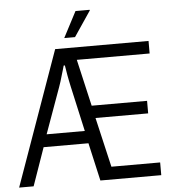

<svg xmlns="http://www.w3.org/2000/svg" viewBox="-62 -923 879 977"><g transform="rotate(-5 377.5 -435.0)"><path d="M-4 0 240 -686H717V-622H345L400 -383H683V-319H414L473 -65H722V0H411L367 -194H138L70 0ZM159 -258H354L302 -491Q299 -505 296 -519.5Q293 -534 290.5 -548Q288 -562 286 -575.5Q284 -589 282 -599H276Q274 -591 270 -578Q266 -565 261.5 -549.5Q257 -534 252.5 -519Q248 -504 243 -491ZM291 -738 360 -870H432L433 -867L346 -738Z"/></g></svg>

Font: Archivo Condensed Light
Style: Regular
Weight: 300
Width: 3
Designer: Hector Gatti
Foundry: Omnibus-Type
Version: Version 2.001